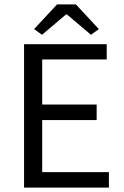

<svg xmlns="http://www.w3.org/2000/svg" viewBox="-20 -858 567 878"><path d="M90 0V-656H468V-586H173V-380H422V-309H173V-71H478V0ZM136 -725 241 -838H327L432 -725L396 -699L286 -792H282L172 -699Z"/></svg>

Font: CV Source Sans
Style: Regular
Weight: 400
Designer: Paul D. Hunt
Foundry: Adobe Systems Incorporated
Version: Version 3.001